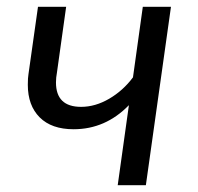

<svg xmlns="http://www.w3.org/2000/svg" viewBox="-20 -546 584 566"><path d="M410 0H327L360 -236Q291 -165 197 -165Q132 -165 97 -200Q62 -235 62 -296Q62 -317 64 -328L92 -526H175L148 -333Q145 -317 145 -303Q145 -231 219 -231Q261 -231 302 -255Q343 -279 372 -318L401 -526H484Z"/></svg>

Font: Fira Sans Book
Style: Italic
Weight: 350
Italic angle: -8°
Designer: bBox Type GmbH & Carrois Corporate GbR & Edenspiekermann AG
Foundry: bBox Type GmbH & Carrois Corporate GbR & Edenspiekermann AG
Version: Version 4.301